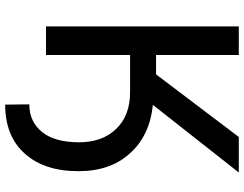

<svg xmlns="http://www.w3.org/2000/svg" viewBox="-118 -648 921 724"><g transform="rotate(90 342.0 -286.5)"><path d="M188 -727V-415H261L497 -727H631L376 -403Q493 -391 559 -316Q626 -243 626 -122Q626 7 559 81Q493 154 375 154L374 63Q440 63 479 14Q517 -34 517 -125Q517 -212 467 -264Q417 -317 328 -317H188V0H80V-727Z"/></g></svg>

Font: Sinter Medium
Style: Regular
Weight: 500
Foundry: Adobe & rsms
Version: Version 1.000